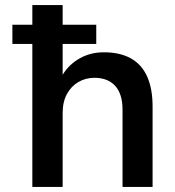

<svg xmlns="http://www.w3.org/2000/svg" viewBox="-20 -740 692 760"><path d="M29 -566V-642H361V-566ZM108 0V-720H228V-444Q253 -485 295.5 -509Q338 -533 391 -533Q455 -533 498 -509Q541 -485 562.5 -437Q584 -389 584 -318V0H465V-306Q465 -368 436 -400Q407 -432 354 -432Q319 -432 290.5 -415.5Q262 -399 245 -368Q228 -337 228 -292V0Z"/></svg>

Font: DM Sans 10pt SemiBold
Style: Regular
Weight: 600
Version: Version 4.004;gftools[0.9.30]